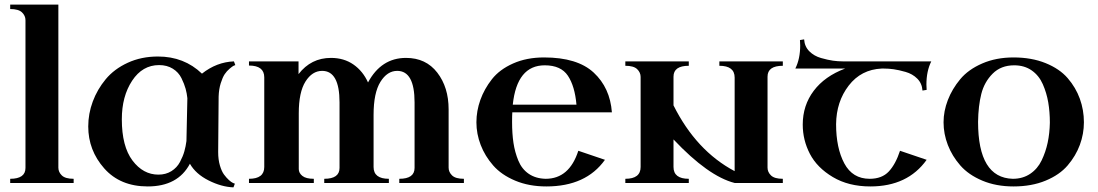

<svg xmlns="http://www.w3.org/2000/svg" viewBox="-20 -790 4740 829"><path d="M24 0V-18Q90 -18 90 -65V-703Q90 -722 75 -736.5Q60 -751 24 -751V-770H232V-66Q232 -47 247 -32.5Q262 -18 298 -18V0Z M662 -546Q775 -546 852 -472Q915 -522 990 -525L996 -509Q993 -508 988.5 -506Q984 -504 971.5 -493.5Q959 -483 950 -469.5Q941 -456 933 -430.5Q925 -405 924 -373Q922 -175 922 -133Q922 -101 929.5 -75.5Q937 -50 947.5 -36Q958 -22 968.5 -12.5Q979 -3 986 0L994 3L988 19Q936 17 880.5 -11Q825 -39 800 -83Q748 15 618 15Q499 15 430 -63Q361 -141 361 -244Q361 -299 380.5 -351.5Q400 -404 436.5 -448Q473 -492 531.5 -519Q590 -546 662 -546ZM664 -36Q696 -36 720 -51Q744 -66 757 -90.5Q770 -115 776 -136.5Q782 -158 785 -181L789 -366Q787 -386 781.5 -406.5Q776 -427 763.5 -452.5Q751 -478 726 -493.5Q701 -509 667 -509Q595 -509 550.5 -441.5Q506 -374 506 -275Q506 -158 552 -97Q598 -36 664 -36Z M1055 -507V-525H1269V-470Q1323 -540 1409 -540Q1465 -540 1506 -511.5Q1547 -483 1569 -434Q1626 -540 1733 -540Q1819 -540 1868 -476.5Q1917 -413 1917 -318V-66Q1917 -47 1932 -32.5Q1947 -18 1983 -18V0H1704V-18Q1770 -18 1770 -65V-348Q1770 -484 1695 -484Q1652 -484 1622.5 -436.5Q1593 -389 1593 -294V-69Q1593 -18 1659 -18V0H1380V-18Q1446 -18 1446 -65V-348Q1446 -484 1371 -484Q1328 -484 1299 -438Q1270 -392 1270 -301V-60Q1270 -43 1285.5 -30.5Q1301 -18 1335 -18V0H1055V-18Q1121 -18 1121 -69V-456Q1121 -507 1055 -507Z M2622 -305H2192Q2191 -291 2191 -264Q2191 -213 2197 -173Q2203 -133 2218 -96.5Q2233 -60 2263 -39.5Q2293 -19 2336 -18Q2438 -18 2477 -139L2592 -100Q2510 15 2339 15Q2264 15 2204.5 -10Q2145 -35 2109.5 -75.5Q2074 -116 2055.5 -164Q2037 -212 2037 -262Q2037 -311 2054 -358.5Q2071 -406 2104 -448Q2137 -490 2195.5 -516Q2254 -542 2329 -542Q2473 -542 2543.5 -476.5Q2614 -411 2622 -305ZM2332 -508Q2212 -508 2194 -338H2469Q2462 -418 2432 -463Q2402 -508 2332 -508Z M2954 -18V0H2680V-18Q2746 -18 2746 -69V-458Q2746 -477 2731 -491.5Q2716 -506 2680 -506V-525H2954V-506Q2888 -506 2888 -459V-335Q2986 -139 3152 -51V-455Q3152 -506 3086 -506V-525H3360V-506Q3294 -506 3294 -459V-66Q3294 -47 3309 -32.5Q3324 -18 3360 -18V0H3152Q3038 -29 2888 -188V-69Q2888 -18 2954 -18Z M3414 -494Q3435 -536 3435 -594L3434 -617L3452 -620Q3454 -589 3474.5 -568.5Q3495 -548 3525 -539.5Q3555 -531 3576.5 -528Q3598 -525 3619 -525H4001Q3980 -483 3980 -425L3981 -402L3963 -399Q3961 -430 3940.5 -450.5Q3920 -471 3890 -479.5Q3860 -488 3838.5 -491Q3817 -494 3796 -494H3787Q3698 -490 3644.5 -420.5Q3591 -351 3590 -254Q3590 -151 3625.5 -84.5Q3661 -18 3735 -18Q3788 -18 3817.5 -49.5Q3847 -81 3866 -139L3981 -100Q3899 15 3738 15Q3644 15 3576 -25.5Q3508 -66 3477 -125.5Q3446 -185 3446 -252Q3446 -335 3493.5 -398Q3541 -461 3629 -494Z M4054 -262Q4054 -310 4072.5 -358Q4091 -406 4126 -448Q4161 -490 4221 -516Q4281 -542 4356 -542Q4434 -542 4494.5 -517.5Q4555 -493 4590 -452.5Q4625 -412 4642.5 -363.5Q4660 -315 4660 -262Q4660 -212 4642.5 -164.5Q4625 -117 4590 -76Q4555 -35 4494.5 -10Q4434 15 4356 15Q4281 15 4221.5 -10Q4162 -35 4126.5 -75.5Q4091 -116 4072.5 -164Q4054 -212 4054 -262ZM4203 -264Q4203 -22 4353 -18Q4396 -18 4428 -39.5Q4460 -61 4477.5 -97.5Q4495 -134 4503.5 -174Q4512 -214 4513 -260Q4513 -307 4506 -348Q4499 -389 4482.5 -426.5Q4466 -464 4434.5 -486Q4403 -508 4359 -508Q4302 -508 4266 -472Q4230 -436 4217 -384.5Q4204 -333 4203 -264Z"/></svg>

Font: Uncial Antiqua
Style: Regular
Weight: 400
Designer: Astigmatic (AOETI)
Foundry: Astigmatic (AOETI)
Version: Version 1.000